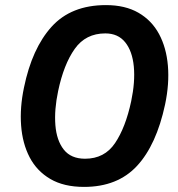

<svg xmlns="http://www.w3.org/2000/svg" viewBox="-20 -721 700 753"><path d="M309.5 12Q230.5 12 177.5 -19Q124.5 -50 96.2 -104.2Q68 -158.5 62.8 -228.8Q57.5 -299 74 -377.5Q105.5 -531 182.2 -616Q259 -701 395.5 -701Q471 -701 523 -671Q575 -641 603.8 -587.5Q632.5 -534 638.5 -463.2Q644.5 -392.5 627.5 -311.5Q593.5 -152.5 517.2 -70.2Q441 12 309.5 12ZM313.5 -98.5Q390 -98.5 431.2 -159.8Q472.5 -221 494.5 -324Q510.5 -400 504.8 -460.2Q499 -520.5 471 -555.2Q443 -590 393 -590Q316 -590 273 -529.2Q230 -468.5 208 -364Q192.5 -290.5 197.2 -230.2Q202 -170 230.2 -134.2Q258.5 -98.5 313.5 -98.5Z"/></svg>

Font: Commissioner SemiBold
Style: Italic
Weight: 600
Italic angle: -12°
Designer: Kostas Bartsokas
Foundry: Kostas Bartsokas
Version: Version 1.000; ttfautohint (v1.8.3)